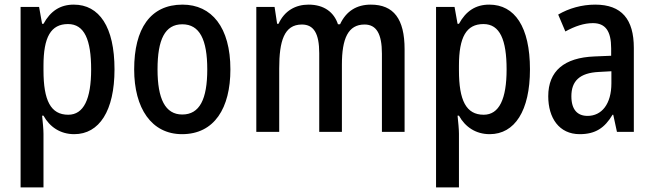

<svg xmlns="http://www.w3.org/2000/svg" viewBox="-20 -636 2827 830"><path d="M299 -616C240 -616 198 -588 168 -533H162L149 -606H69V174H168V-58C168 -78 165 -106 162 -136H168C195 -87 241 -56 301 -56C409 -56 475 -157 475 -336C475 -520 409 -616 299 -616ZM274 -532C345 -532 374 -464 374 -336C374 -208 342 -140 275 -140C199 -140 168 -202 168 -332V-352C168 -476 200 -532 274 -532Z M976 -336C976 -518 895 -616 769 -616C630 -616 560 -512 560 -336C560 -168 635 -56 767 -56C907 -56 976 -169 976 -336ZM661 -336C661 -465 693 -531 768 -531C843 -531 876 -465 876 -336C876 -207 843 -141 768 -141C694 -141 661 -209 661 -336Z M1583 -616C1523 -616 1477 -589 1450 -531H1441C1424 -583 1381 -616 1314 -616C1258 -616 1210 -590 1184 -533H1178L1167 -606H1088V-66H1187V-340C1187 -458 1208 -530 1285 -530C1336 -530 1360 -492 1360 -406V-66H1458V-356C1458 -470 1485 -530 1556 -530C1607 -530 1631 -490 1631 -404V-66H1729V-423C1729 -554 1682 -616 1583 -616Z M2095 -616C2036 -616 1994 -588 1964 -533H1958L1945 -606H1865V174H1964V-58C1964 -78 1961 -106 1958 -136H1964C1991 -87 2037 -56 2097 -56C2205 -56 2271 -157 2271 -336C2271 -520 2205 -616 2095 -616ZM2070 -532C2141 -532 2170 -464 2170 -336C2170 -208 2138 -140 2071 -140C1995 -140 1964 -202 1964 -332V-352C1964 -476 1996 -532 2070 -532Z M2553 -616C2495 -616 2439 -600 2393 -573L2424 -500C2466 -523 2505 -536 2543 -536C2597 -536 2622 -502 2622 -427V-395L2550 -392C2419 -387 2350 -329 2350 -220C2350 -126 2397 -56 2486 -56C2554 -56 2594 -83 2628 -140H2631L2647 -66H2720V-429C2720 -552 2668 -616 2553 -616ZM2569 -325 2623 -328V-276C2623 -186 2581 -135 2520 -135C2477 -135 2450 -161 2450 -220C2450 -285 2485 -321 2569 -325Z"/></svg>

Font: Noto Sans Malayalam UI Condensed Medium
Style: Regular
Weight: 500
Width: 3
Designer: Jelle Bosma - Monotype Design Team
Foundry: Monotype Imaging Inc.
Version: Version 2.104